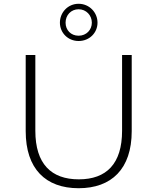

<svg xmlns="http://www.w3.org/2000/svg" viewBox="-20 -991 833 1016"><path d="M396 -774C339 -774 297 -818 297 -871C297 -925 339 -971 396 -971C453 -971 496 -925 496 -871C496 -818 454 -774 396 -774ZM396 -802C437 -802 466 -833 466 -871C466 -910 436 -942 396 -942C356 -942 327 -911 327 -871C327 -832 355 -802 396 -802ZM396 5C222 5 116 -97 116 -297C116 -297 116 -700 116 -700C116 -700 167 -700 167 -700C167 -700 167 -299 167 -299C167 -124 251 -42 397 -42C543 -42 626 -124 626 -299C626 -299 626 -700 626 -700C626 -700 677 -700 677 -700C677 -700 677 -297 677 -297C677 -97 570 5 396 5Z"/></svg>

Font: TamingNoise
Style: Regular
Weight: 500
Designer: Julieta Ulanovsky
Foundry: Julieta Ulanovsky
Version: ""